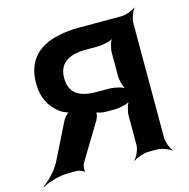

<svg xmlns="http://www.w3.org/2000/svg" viewBox="-203 -845 973 990"><g transform="rotate(-15 283.5 -350.0)"><path d="M103 -270 4 -71C-17 -31 -62 16 -91 34L-89 37C-60 19 2 0 48 0H96C107 0 130 8 134 15L137 13C133 6 136 -18 141 -28L262 -228C268 -238 275 -264 270 -271L267 -269C272 -262 304 -256 318 -256H366C396 -256 442 -267 454 -280L452 -282C439 -270 428 -230 428 -206V-50C428 -26 411 11 396 24L398 26C414 14 454 0 478 0H525C549 0 586 14 599 26L601 24C589 11 575 -26 575 -50V-661C575 -685 589 -722 601 -735L599 -737C586 -725 549 -711 525 -711H302C119 -711 10 -644 10 -491C10 -412 41 -360 88 -324C100 -314 131 -300 142 -302L141 -306C130 -304 110 -284 103 -270ZM302 -592H366C396 -592 442 -603 454 -616L452 -618C439 -606 428 -566 428 -542V-417C428 -393 439 -353 452 -341L454 -343C442 -356 396 -367 366 -367H302C204 -367 157 -401 157 -480C157 -554 206 -592 302 -592Z"/></g></svg>

Font: Asimov
Style: EdgeWide
Weight: 500
Designer: Google
Version: Version 2.000980: 2014